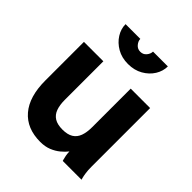

<svg xmlns="http://www.w3.org/2000/svg" viewBox="-204 -847 983 983"><g transform="rotate(45 287.5 -355.5)"><path d="M188.5 -507.8H47.9V-228.5Q47.9 -111.3 101 -49.3Q154.1 12.7 251.6 12.7Q285.8 12.7 312.5 2Q339.1 -8.8 359 -25.2Q378.9 -41.6 392.1 -58.6Q392.1 -43.9 394.6 -30.5Q397.2 -17.1 399.7 -8.5Q402.2 0 402.2 0H538.1Q538.1 0 535.4 -10Q532.6 -20 529.9 -38.6Q527.1 -57.1 527.1 -82V-507.8H386.5V-228.5Q386.5 -191.1 377 -165.1Q367.5 -139.2 345.8 -125.7Q324.1 -112.3 287.5 -112.3Q250.9 -112.3 229.2 -125.7Q207.5 -139.2 198 -165.1Q188.5 -191.1 188.5 -228.5ZM287.5 -586.9Q332.9 -586.9 367.5 -606.7Q402.1 -626.5 421.4 -657.5Q440.6 -688.5 440.6 -722.7H333.2Q333.2 -706.6 320.8 -691.2Q308.4 -675.8 287.5 -675.8Q267.1 -675.8 254.2 -691.2Q241.2 -706.6 241.2 -722.7H134.4Q134.4 -688.5 153.9 -657.5Q173.3 -626.5 207.7 -606.7Q242.1 -586.9 287.5 -586.9Z"/></g></svg>

Font: Giphurs SC
Style: Regular
Weight: 400
Version: Version 0.920